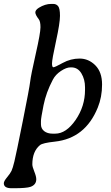

<svg xmlns="http://www.w3.org/2000/svg" viewBox="-58 -744 579 1000"><path d="M155.3 -113.8V-96.7Q155.3 -74.2 172.1 -61Q189 -47.9 215.8 -47.9H229.5Q286.6 -47.9 335.7 -119.1Q384.8 -190.4 384.8 -275.4V-289.6Q384.8 -330.6 366 -361.8Q347.2 -393.1 313.5 -393.1H309.1Q287.6 -393.1 259.3 -374.3Q231 -355.5 217.3 -329.1Q182.1 -262.7 168.7 -195.6Q155.3 -128.4 155.3 -113.8ZM219.2 -723.6Q235.4 -723.6 244.9 -711.7Q254.4 -699.7 254.4 -661.6Q254.4 -623.5 233.6 -528.8Q212.9 -434.1 212.9 -413.8Q212.9 -393.6 220.2 -393.6Q227.5 -393.6 268.8 -416.3Q310.1 -439 356.7 -439Q403.3 -439 438.5 -403.8Q473.6 -368.7 473.6 -303.7Q473.6 -238.3 451.2 -183.6Q386.2 -23.4 227.5 -6.3Q164.1 0.5 150.4 11.7Q110.4 44.4 110.4 112.3Q110.4 124 120.6 149.4Q130.9 174.8 130.9 189.5Q130.9 218.3 101.1 229Q80.6 236.3 16.1 236.3H1.5Q-38.1 236.3 -38.1 210.4Q-38.1 199.7 -21.2 179.4Q-4.4 159.2 2 145.8Q8.3 132.3 17.1 96.4Q25.9 60.5 60.5 -112.3Q95.2 -285.2 99.1 -318.8Q103 -352.5 127.9 -462.2Q152.8 -571.8 152.8 -602.1Q152.8 -632.3 144 -643.6Q126 -667 126 -679.4Q126 -691.9 144.5 -703.6Q176.8 -723.6 208.5 -723.6Z"/></svg>

Font: Averia Serif Libre
Style: Italic
Weight: 400
Italic angle: -7.90001°
Version: Version 1.002